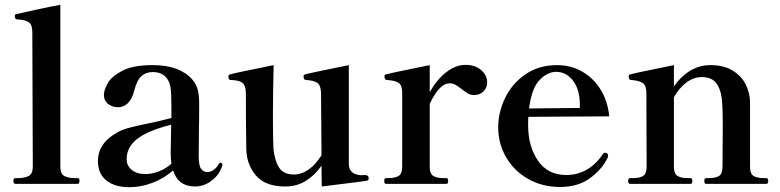

<svg xmlns="http://www.w3.org/2000/svg" viewBox="-20 -768 3258 802"><path d="M44 0Q36 0 36 -13Q36 -24 44 -24H54Q83 -24 100 -33Q117 -42 117 -72L115 -633Q115 -665 100.5 -675Q86 -685 52 -687Q42 -687 42 -702Q42 -708 48 -709Q77 -716 133 -728Q189 -740 232 -748V-72Q232 -42 248.5 -33Q265 -24 294 -24H305Q312 -24 312 -13Q312 0 305 0Z M909 -81 908 -75Q896 -37 863.5 -13Q831 11 796 11Q724 11 703 -56Q664 -22 616 -4Q568 14 521 14Q459 14 424 -14.5Q389 -43 389 -95Q389 -171 472 -216Q495 -228 524 -235.5Q553 -243 602 -253Q617 -256 645.5 -262.5Q674 -269 696 -275V-320Q696 -377 692.5 -401.5Q689 -426 676 -442Q657 -467 617 -467Q590 -467 571 -450.5Q552 -434 540 -387Q531 -353 513.5 -336.5Q496 -320 473 -320Q450 -320 432 -333.5Q414 -347 414 -372Q414 -391 429.5 -419.5Q445 -448 490 -472Q535 -496 617 -496Q677 -496 718 -480Q759 -464 782 -437Q800 -417 806 -393Q812 -369 812 -334Q812 -266 811 -230L810 -118Q810 -75 820.5 -62Q831 -49 846 -49Q858 -49 871 -57.5Q884 -66 894 -83Q897 -88 901 -88Q909 -88 909 -81ZM696 -84Q693 -107 693 -130L695 -247Q599 -223 554 -188.5Q509 -154 509 -103Q509 -76 530 -58.5Q551 -41 588 -41Q615 -41 643.5 -52Q672 -63 696 -84Z M1520 -23Q1520 -15 1513 -13Q1504 -11 1324 11L1323 -76Q1297 -38 1259 -13.5Q1221 11 1171 11Q1089 11 1050 -34Q1011 -79 1009 -142Q1007 -222 1007 -381Q1006 -413 991.5 -423Q977 -433 943 -434Q934 -435 934 -448Q934 -456 940 -457Q950 -461 1123 -496Q1120 -373 1120 -283Q1120 -189 1122 -151Q1126 -101 1144.5 -70Q1163 -39 1208 -39Q1240 -39 1270 -60.5Q1300 -82 1323 -120L1321 -380Q1320 -412 1305.5 -422Q1291 -432 1257 -434Q1248 -435 1248 -450Q1248 -456 1254 -457Q1264 -461 1437 -496V-84Q1437 -40 1487 -36L1503 -37Q1520 -37 1520 -23Z M2015 -424Q2015 -401 1999.5 -386Q1984 -371 1961 -371Q1946 -371 1934.5 -377.5Q1923 -384 1907 -397Q1893 -408 1882 -414Q1871 -420 1859 -420Q1835 -420 1814 -396.5Q1793 -373 1775 -334V-72Q1775 -42 1790 -33Q1805 -24 1833 -24H1845Q1852 -24 1852 -12Q1852 0 1845 0H1592Q1585 0 1585 -12Q1585 -24 1592 -24H1602Q1630 -24 1645 -33Q1660 -42 1660 -72V-381Q1660 -412 1645 -422Q1630 -432 1595 -434Q1586 -435 1586 -450Q1586 -456 1592 -457Q1602 -461 1775 -496V-383Q1804 -435 1843.5 -466Q1883 -497 1925 -497Q1965 -497 1990 -475Q2015 -453 2015 -424Z M2520 -118 2519 -111Q2496 -62 2445.5 -24.5Q2395 13 2319 13Q2246 13 2187 -20Q2128 -53 2094.5 -110.5Q2061 -168 2061 -236Q2061 -298 2089.5 -358Q2118 -418 2174 -457Q2230 -496 2307 -496Q2363 -496 2410 -470Q2457 -444 2487.5 -396Q2518 -348 2525 -282L2187 -280Q2186 -269 2186 -245Q2186 -157 2227 -97Q2268 -37 2345 -37Q2439 -37 2499 -125Q2502 -130 2508 -130Q2509 -130 2515 -128Q2520 -125 2520 -118ZM2190 -315 2402 -317V-334Q2401 -397 2372.5 -432.5Q2344 -468 2303 -468Q2268 -468 2234.5 -434.5Q2201 -401 2190 -315Z M3181 -24Q3189 -24 3189 -12Q3189 0 3181 0H2929Q2922 0 2922 -12Q2922 -24 2929 -24H2941Q2969 -24 2983.5 -33Q2998 -42 2998 -72L2999 -248Q2999 -296 2997 -332Q2995 -384 2976 -415Q2957 -446 2911 -446Q2878 -446 2848 -424Q2818 -402 2795 -362V-72Q2795 -42 2810 -33Q2825 -24 2853 -24H2865Q2872 -24 2872 -12Q2872 0 2865 0H2612Q2604 0 2604 -12Q2604 -24 2612 -24H2622Q2651 -24 2666 -33Q2681 -42 2681 -72L2680 -380Q2680 -411 2664.5 -421.5Q2649 -432 2615 -434Q2606 -435 2606 -450Q2606 -456 2612 -457Q2622 -461 2795 -496V-407Q2823 -448 2862 -472Q2901 -496 2948 -496Q3002 -496 3039 -474Q3076 -452 3094 -417Q3112 -382 3113 -343V-251V-72Q3113 -42 3128 -33Q3143 -24 3171 -24Z"/></svg>

Font: Shippori Mincho
Style: Bold
Weight: 700
Designer: FONTDASU
Foundry: FONTDASU / Google Inc. / but / Adobe
Version: Version 3.110; ttfautohint (v1.8.3)